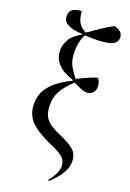

<svg xmlns="http://www.w3.org/2000/svg" viewBox="-187 -865 767 1137"><g transform="rotate(20 196.5 -297.0)"><path d="M280 209 274 204Q300 171 311 147Q322 123 322 99Q322 67 296 45Q270 23 228 6Q131 -35 86 -79Q41 -123 41 -193Q41 -244 64.5 -282Q88 -320 126.5 -348Q165 -376 209 -397V-402Q178 -412 148 -428.5Q118 -445 98 -473.5Q78 -502 78 -545Q78 -573 96 -608Q114 -643 173 -677Q144 -677 114.5 -683Q85 -689 65 -703.5Q45 -718 45 -745Q45 -777 66.5 -790Q88 -803 120 -803Q122 -757 139 -731Q156 -705 185 -692Q233 -725 265.5 -747Q298 -769 334 -787Q365 -776 376 -764Q387 -752 387 -732Q387 -692 332.5 -680.5Q278 -669 187 -675Q176 -660 168.5 -630Q161 -600 161 -564Q161 -508 181 -473.5Q201 -439 223 -414Q265 -435 297 -448.5Q329 -462 345 -465Q355 -453 358.5 -439.5Q362 -426 362 -415Q362 -387 345.5 -373Q329 -359 309 -360Q295 -360 277.5 -367Q260 -374 224 -391Q183 -353 157.5 -313Q132 -273 132 -215Q132 -180 142 -155Q152 -130 177.5 -110Q203 -90 250 -70Q314 -43 342.5 -17Q371 9 371 56Q371 93 347 131.5Q323 170 280 209Z"/></g></svg>

Font: Noto Serif Display Condensed
Style: Regular
Weight: 400
Width: 3
Designer: Monotype Design Team
Foundry: Monotype Imaging Inc.
Version: Version 2.009